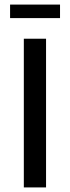

<svg xmlns="http://www.w3.org/2000/svg" viewBox="-20 -818 305 838"><path d="M181 0H84V-649H181ZM242 -739H24V-798H242Z"/></svg>

Font: Play
Style: Regular
Weight: 400
Designer: Jonas Hecksher
Foundry: Jonas Hecksher, Playtypeª, e-types AS
Version: Version 1.002